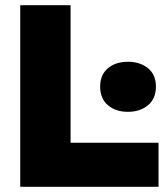

<svg xmlns="http://www.w3.org/2000/svg" viewBox="-20 -720 631 740"><path d="M252 -700H58V0H591V-170H252ZM366 -386Q366 -340 396 -314.5Q426 -289 473 -289Q520 -289 550.5 -314.5Q581 -340 581 -386Q581 -432 550.5 -457Q520 -482 473 -482Q426 -482 396 -457Q366 -432 366 -386Z"/></svg>

Font: Geom Black
Style: Bold
Weight: 900
Version: Version 1.102